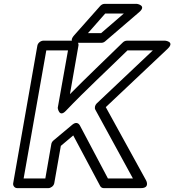

<svg xmlns="http://www.w3.org/2000/svg" viewBox="-20 -946 900 991"><path d="M354 -303 256 -221C250 -216 246 -209 245 -203L214 -25H102L219 -686H331L278 -389C278 -389 285 -337 320 -374C422 -481 532 -582 638 -686H769L479 -412C470 -403 467 -389 472 -380L666 -25H537L392 -299C389 -305 376 -321 354 -303ZM358 -247 497 14C500 20 507 25 515 25H707C756 25 734 -15 734 -15L526 -393L845 -694C884 -731 833 -736 833 -736H635C628 -736 620 -733 614 -727C523 -638 431 -551 341 -460L385 -711C387 -722 379 -736 364 -736H203C192 -736 176 -726 173 -711L48 0C46 11 54 25 69 25H230C241 25 257 15 260 0L294 -193ZM523 -876H619L502 -775H434ZM519 -926C512 -926 503 -922 497 -915L363 -764C328 -724 377 -725 377 -725H503C509 -725 516 -727 522 -732L698 -883C739 -918 687 -926 687 -926Z"/></svg>

Font: Asimov
Style: WidOuIt
Weight: 500
Designer: Google
Version: Version 2.000980; 2014